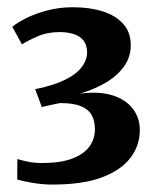

<svg xmlns="http://www.w3.org/2000/svg" viewBox="-20 -923 430 530"><path d="M125 -413.5Q99 -413.5 71.5 -418Q44 -422.5 27.5 -427.5L28 -484Q42.5 -479.5 59.5 -476.2Q76.5 -473 96.5 -473Q147 -473 179.2 -485.2Q211.5 -497.5 226.8 -518.5Q242 -539.5 242 -565.5Q242 -589.5 233 -605.5Q224 -621.5 203.2 -630Q182.5 -638.5 146 -638.5Q140.5 -637.5 130.8 -635.5Q121 -633.5 111.2 -631.2Q101.5 -629 95.5 -627.5L77 -677Q91.5 -679.5 107 -683.8Q122.5 -688 136.5 -693Q180.5 -709.5 200.5 -731.8Q220.5 -754 220.5 -779Q220 -799.5 210.2 -811.5Q200.5 -823.5 183.5 -829Q166.5 -834.5 144.5 -834.5Q111 -834.5 84 -822.8Q57 -811 40.5 -800.5L14 -849Q27.5 -860.5 52.5 -873Q77.5 -885.5 110.5 -894.2Q143.5 -903 181 -903Q227 -903 263 -891.8Q299 -880.5 320 -857.2Q341 -834 341 -798.5Q341 -765 321.8 -738.8Q302.5 -712.5 270.5 -694Q238.5 -675.5 200.5 -664.5Q254 -671.5 290.8 -659.8Q327.5 -648 346.5 -623Q365.5 -598 366 -566Q366.5 -522 340.2 -487.5Q314 -453 260.8 -433.2Q207.5 -413.5 125 -413.5Z"/></svg>

Font: Merriweather 36pt
Style: Bold
Weight: 700
Designer: Eben Sorkin
Foundry: Eben Sorkin
Version: Version 2.100